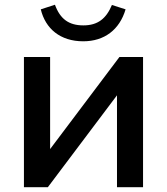

<svg xmlns="http://www.w3.org/2000/svg" viewBox="-20 -775 692 795"><path d="M178.2 0 464.4 -380.4V0H572.3V-539.1H474.6L187.5 -157.7V-539.1H79.1V0ZM324.7 -604C412.1 -604 475.1 -651.9 500 -736.3L443.4 -754.4C419.9 -698.2 385.3 -669.9 325.2 -669.9C265.1 -669.9 229 -696.3 207.5 -755.4L148.9 -736.3C168 -656.7 229 -604 324.7 -604Z"/></svg>

Font: Winston Medium
Style: Regular
Weight: 500
Designer: Vernon Adams, Kim Jin-seong, David Berlow, Cristiano Sobral
Foundry: The Winston Project Authors
Version: Version 3.004